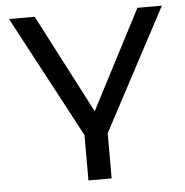

<svg xmlns="http://www.w3.org/2000/svg" viewBox="-50 -538 740 767"><g transform="rotate(-5 320.5 -155.0)"><path d="M274 180V-2L14 -490H117L334 -72H312L529 -490H627L367 -1V180Z"/></g></svg>

Font: Nunito Sans 10pt Expanded
Style: Regular
Weight: 400
Width: 7
Designer: Vernon Adams
Foundry: Vernon Adams
Version: Version 3.101;gftools[0.9.27]